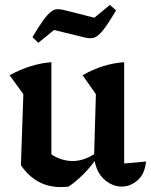

<svg xmlns="http://www.w3.org/2000/svg" viewBox="-20 -751 616 781"><path d="M65 -79 75 -368 19 -445Q106 -492 189 -498V-123Q230 -96 276 -96Q319 -96 363 -124L370 -368L316 -445Q398 -492 485 -498V-86L574 -94Q569 -43 539.5 -17.5Q510 8 475 8Q439 8 407 -18.5Q375 -45 365 -96Q319 -33 259 8Q244 10 227 10Q126 10 65 -79ZM136 -577 112 -600Q138 -644 156 -668.5Q174 -693 187 -703Q200 -713 211.5 -713.5Q223 -714 237 -711L364 -679L427 -731L452 -709Q420 -654 399.5 -628.5Q379 -603 363.5 -598Q348 -593 327 -598L200 -629Z"/></svg>

Font: Piazzolla SemiBold
Style: Regular
Weight: 600
Designer: Juan Pablo del Peral
Foundry: Huerta Tipografica
Version: Version 1.330